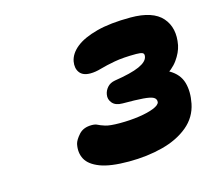

<svg xmlns="http://www.w3.org/2000/svg" viewBox="-75 -946 704 638"><g transform="rotate(-15 277.5 -627.5)"><path d="M295 -397Q231 -397 196 -410.5Q161 -424 149 -446.5Q137 -469 143 -498Q146 -511 161.5 -528.5Q177 -546 206 -546Q218 -546 225.5 -542Q233 -538 248.5 -533Q264 -528 299 -528Q334 -528 365 -532.5Q396 -537 416 -545Q436 -553 438 -563Q439 -574 429.5 -579.5Q420 -585 394.5 -587Q369 -589 324 -589Q300 -589 289 -602Q278 -615 281 -631Q283 -644 292.5 -655Q302 -666 319 -669Q377 -678 405 -690.5Q433 -703 436 -720Q438 -730 431.5 -733Q425 -736 410 -736Q365 -736 335 -730.5Q305 -725 284.5 -719Q264 -713 247 -713Q221 -713 210 -728Q199 -743 203 -766Q208 -792 233.5 -812.5Q259 -833 306 -845.5Q353 -858 423 -858Q500 -858 531.5 -822Q563 -786 552 -728Q547 -704 529.5 -679.5Q512 -655 479 -637Q446 -619 394 -610L405 -670Q469 -670 502 -651Q535 -632 544 -600.5Q553 -569 545 -529Q536 -484 500.5 -454.5Q465 -425 411.5 -411Q358 -397 295 -397Z"/></g></svg>

Font: Shantell Sans Light
Style: Bold Italic
Weight: 700
Italic angle: -11°
Version: Version 1.011;[c5ecc13dd]